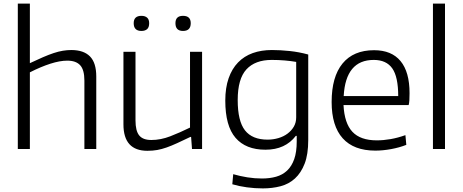

<svg xmlns="http://www.w3.org/2000/svg" viewBox="-20 -828 2575 1067"><path d="M79 -808H146V-477Q186 -496 218.5 -510Q251 -524 278 -533Q305 -542 329 -546Q353 -550 376 -550Q445 -550 480 -514.5Q515 -479 515 -403V0H449V-380Q449 -440 425.5 -465.5Q402 -491 354 -491Q313 -491 260 -474Q207 -457 146 -426V0H79Z M766 -656Q723 -656 723 -699Q723 -740 766 -740Q786 -740 797.5 -730Q809 -720 809 -699Q809 -676 797.5 -666Q786 -656 766 -656ZM997 -656Q955 -656 955 -699Q955 -740 997 -740Q1040 -740 1040 -699Q1040 -656 997 -656ZM799 10Q666 10 666 -137V-540H733V-159Q733 -101 753.5 -75.5Q774 -50 821 -50Q873 -50 926 -70.5Q979 -91 1036 -119V-540H1103V0H1047L1042 -67H1038Q996 -47 964.5 -32.5Q933 -18 906 -8.5Q879 1 854 5.5Q829 10 799 10Z M1441 219Q1396 219 1352 213Q1308 207 1271 196L1276 140Q1314 151 1354.5 157.5Q1395 164 1436 164Q1479 164 1514.5 154Q1550 144 1575.5 120Q1601 96 1615 56.5Q1629 17 1629 -42V-73H1624Q1595 -35 1553 -15.5Q1511 4 1455 4Q1346 4 1289 -62Q1232 -128 1232 -269Q1232 -340 1250.5 -393Q1269 -446 1303 -481Q1337 -516 1384.5 -533Q1432 -550 1491 -550Q1538 -550 1590 -544.5Q1642 -539 1693 -525V-50Q1693 30 1673 81.5Q1653 133 1619 164Q1585 195 1539 207Q1493 219 1441 219ZM1467 -52Q1498 -52 1527 -60.5Q1556 -69 1578 -85.5Q1600 -102 1613 -124.5Q1626 -147 1626 -176V-484Q1597 -489 1562.5 -492Q1528 -495 1490 -495Q1398 -495 1349.5 -442.5Q1301 -390 1301 -272Q1301 -155 1341.5 -103.5Q1382 -52 1467 -52Z M2066 9Q1946 9 1884.5 -59.5Q1823 -128 1823 -261Q1823 -401 1883.5 -475Q1944 -549 2059 -549Q2156 -549 2206 -488.5Q2256 -428 2256 -310Q2256 -287 2255 -271Q2254 -255 2251 -244H1889Q1894 -143 1938.5 -95.5Q1983 -48 2074 -48Q2111 -48 2151 -55Q2191 -62 2233 -77L2238 -23Q2200 -8 2154 0.5Q2108 9 2066 9ZM2057 -495Q1901 -495 1890 -294H2193Q2193 -401 2160 -448Q2127 -495 2057 -495Z M2386 -808H2453V0H2386Z"/></svg>

Font: Plata Sans Light
Style: Regular
Weight: 300
Designer: Pablo Impallari, Andres Torresi, & Cristiano Sobral
Foundry: Pablo Impallari, Andres Torresi, & Cristiano Sobral
Version: Version 1.00;December 28, 2019;FontCreator 12.0.0.2547 64-bi